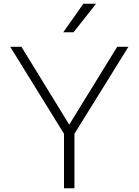

<svg xmlns="http://www.w3.org/2000/svg" viewBox="-20 -1009 743 1029"><path d="M35 0ZM379 -292V0H323V-292L35 -758H95L351 -341L608 -758H668ZM427 -989H495L374 -836H319Z"/></svg>

Font: Biryani ExtraLight
Style: Regular
Weight: 275
Designer: Dan Reynolds and Mathieu Reguer
Foundry: Dan Reynolds and Mathieu Reguer
Version: Version 1.004; ttfautohint (v1.1) -l 5 -r 5 -G 72 -x 0 -D la